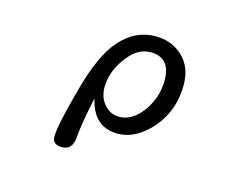

<svg xmlns="http://www.w3.org/2000/svg" viewBox="-88 -630 1176 909"><g transform="rotate(15 500.0 -176.0)"><path d="M230.5 94.7Q230.5 42 280.3 -140.6Q329.1 -327.1 400.4 -406.2Q472.7 -487.3 571.3 -487.3Q651.4 -487.3 705.1 -436.5Q758.8 -385.7 758.8 -297.9Q758.8 -174.8 683.6 -85Q605.5 4.9 515.6 4.9Q397.5 4.9 367.2 -127.9Q338.9 2.9 334 69.3Q330.1 134.8 277.3 134.8Q230.5 134.8 230.5 94.7ZM617.2 -144.5Q666 -213.9 666 -295.9Q666 -408.2 567.4 -408.2Q502 -408.2 451.2 -336.9Q399.4 -267.6 399.4 -191.4Q399.4 -141.6 428.7 -108.4Q457 -74.2 502 -74.2Q566.4 -74.2 617.2 -144.5Z"/></g></svg>

Font: KTXP_ComRound
Style: Medium
Weight: 500
Version: Version 1.01;May 16, 2022;FontCreator 13.0.0.2683 64-bit